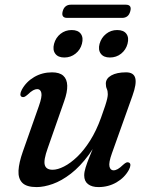

<svg xmlns="http://www.w3.org/2000/svg" viewBox="-20 -770 630 801"><path d="M518.2 -91.7Q524.1 -88.8 524 -81Q523.8 -73.2 517.9 -61.8Q499.9 -28.8 466 -9.2Q432 10.5 390.8 10.5Q363.2 10.5 347.3 -1.8Q331.3 -14.1 331.3 -38.2Q331.3 -52.5 337.1 -71.1Q342.8 -89.7 353.4 -115.9Q364 -142.1 379.5 -179.2Q394.9 -216.2 413.8 -267.7L415.8 -246.4Q387.1 -174 350.7 -124.6Q314.3 -75.3 275.6 -45.4Q236.9 -15.6 200 -2.5Q163 10.5 132.7 10.5Q90.7 10.5 73 -7.4Q55.4 -25.4 57.2 -58.5Q59 -91.5 75.1 -137.1L142.1 -327.3Q156.2 -366.7 152.5 -382.5Q148.9 -398.3 135.3 -398.3Q127.4 -398.3 118 -393.2Q108.6 -388.2 95.3 -375.2Q86.9 -367.8 81.4 -365.7Q75.9 -363.7 70.8 -366Q64.9 -368.9 65 -376.7Q65.2 -384.5 71.1 -395.9Q89.1 -428.9 122.6 -448.6Q156.2 -468.2 197 -468.2Q228.3 -468.2 244 -454.1Q259.6 -439.9 260.5 -413Q261.4 -386.2 247.6 -347.4L179.1 -151.7Q161.2 -101.9 166.8 -81.9Q172.4 -61.8 199.6 -61.8Q220.4 -61.8 247.1 -75.4Q273.8 -88.9 302.1 -115.9Q330.3 -142.9 356.1 -183.7Q381.9 -224.4 401.4 -278.7Q412.7 -309.6 418.7 -328.4Q424.8 -347.3 427.2 -358.3Q429.7 -369.4 429.7 -376.9Q429.7 -390.4 425.6 -399.3Q421.5 -408.2 421.5 -421.1Q421.5 -442.5 444.4 -455.4Q467.3 -468.2 506.1 -468.2Q537.7 -468.2 544.2 -444.5Q550.7 -420.8 532.6 -370.5L446.9 -130.4Q432.9 -91.2 436.7 -75.3Q440.4 -59.4 453.7 -59.4Q461.9 -59.4 471.2 -64.6Q480.4 -69.7 493.7 -82.5Q502.1 -90.1 507.6 -92.2Q513.1 -94.2 518.2 -91.7ZM248.4 -530.1Q222.1 -530.1 210.5 -546.1Q198.9 -562 205.5 -587.1Q212.4 -612.9 232.4 -628.8Q252.5 -644.7 279 -644.7Q305.7 -644.7 317.2 -628.8Q328.7 -612.9 321.8 -587.1Q315.2 -562.2 295.1 -546.2Q275 -530.1 248.4 -530.1ZM438.4 -530.1Q412.2 -530.1 400.5 -546.1Q388.7 -562 395.4 -587.2Q402.5 -612.7 422.6 -628.7Q442.6 -644.7 468.8 -644.7Q495.9 -644.7 507.4 -628.8Q518.9 -612.9 512 -587.1Q505.4 -562.2 485.5 -546.2Q465.5 -530.1 438.4 -530.1ZM241.5 -722.8Q245.2 -736.8 254 -743.6Q262.7 -750.4 275.1 -750.4H505.2Q517.6 -750.4 522.5 -743.7Q527.4 -737 523.5 -723Q519.7 -708.7 511.1 -702.1Q502.4 -695.4 490 -695.4H259.7Q247.5 -695.4 242.7 -702.2Q237.8 -708.9 241.5 -722.8Z"/></svg>

Font: Fraunces
Style: Italic
Weight: 900
Italic angle: -16°
Version: Version 1.000;[0bf87f6ff]